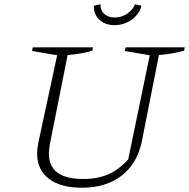

<svg xmlns="http://www.w3.org/2000/svg" viewBox="-20 -871 886 900"><path d="M364 9Q264 9 209 -33Q154 -75 154 -152Q154 -161 155 -172Q156 -183 159 -199L248 -612L130 -632L134 -649H416L413 -634Q390 -626 361.5 -621Q333 -616 297 -613L214 -197Q212 -182 210.5 -171Q209 -160 209 -152Q209 -92 249 -62Q289 -32 370 -32Q438 -32 488 -54Q538 -76 581 -124L682 -612L565 -632L569 -649H846L843 -634Q820 -627 791.5 -621.5Q763 -616 725 -613L645 -209Q624 -105 550.5 -48Q477 9 364 9ZM517 -753Q487 -753 464.5 -765Q442 -777 430.5 -797.5Q419 -818 420 -844L451 -851Q450 -823 468.5 -806Q487 -789 518 -789Q549 -789 575.5 -806.5Q602 -824 613 -851L643 -844Q637 -818 618.5 -797.5Q600 -777 573.5 -765Q547 -753 517 -753Z"/></svg>

Font: Piazzolla Thin Thin
Style: Italic
Weight: 250
Italic angle: -11.3°
Version: Version 2.005